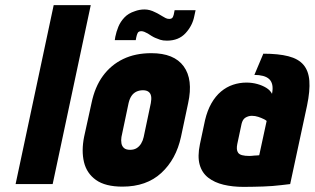

<svg xmlns="http://www.w3.org/2000/svg" viewBox="-20 -720 1231 751"><path d="M41 0H186L335 -700H190Z M663 -680 661 -670Q660 -662 656.5 -654Q653 -646 642 -646Q634 -646 627.5 -649.5Q621 -653 616 -656Q607 -661 601.5 -664.5Q596 -668 587 -672Q566 -683 545.5 -683Q525 -683 507 -676Q482 -668 466.5 -651.5Q451 -635 443 -615.5Q435 -596 431 -576L429 -563H511L513 -574Q515 -584 518.5 -591Q522 -598 533 -598Q538 -598 544.5 -595.5Q551 -593 558 -589Q562 -586 572 -580Q582 -574 587 -572Q596 -568 606.5 -564.5Q617 -561 633 -561Q679 -561 706 -590.5Q733 -620 740 -657L745 -680ZM688 -185 716 -317Q736 -409 698.5 -460.5Q661 -512 572 -512Q509 -512 461.5 -489Q414 -466 382.5 -423Q351 -380 338 -317L309 -185Q298 -130 308.5 -86Q319 -42 355.5 -16Q392 10 459 10Q553 10 611 -43.5Q669 -97 688 -185ZM570 -317 542 -184Q539 -170 532 -158.5Q525 -147 514.5 -140.5Q504 -134 489 -134Q473 -134 465 -141Q457 -148 455 -159.5Q453 -171 455 -184L483 -317Q487 -334 494.5 -345Q502 -356 513.5 -361.5Q525 -367 539 -367Q553 -367 561 -361Q569 -355 571 -344Q573 -333 570 -317Z M1044 -353Q1037 -367 1021.5 -376.5Q1006 -386 986 -391.5Q966 -397 944 -397Q917 -397 891.5 -388.5Q866 -380 844.5 -362Q823 -344 807 -316Q791 -288 782 -250L762 -156Q752 -108 761 -76Q770 -44 794.5 -25Q819 -6 854.5 2.5Q890 11 933 11Q953 11 972 10.5Q991 10 1009.5 9.5Q1028 9 1046 7.5Q1064 6 1081 4Q1098 2 1115 0L1181 -307Q1193 -365 1190 -404Q1187 -443 1167 -466.5Q1147 -490 1108 -500Q1069 -510 1010 -510L975 -427Q994 -427 1009 -423Q1024 -419 1033 -410.5Q1042 -402 1045 -388Q1048 -374 1044 -353ZM1023 -247 994 -113Q994 -113 991.5 -112.5Q989 -112 984.5 -112Q980 -112 975 -111.5Q970 -111 965 -110.5Q960 -110 956 -110Q938 -110 927 -113Q916 -116 911.5 -122.5Q907 -129 906.5 -137.5Q906 -146 908 -156L925 -236Q927 -244 930.5 -250Q934 -256 939.5 -259.5Q945 -263 951.5 -265Q958 -267 965 -267Q978 -267 990 -263Q1002 -259 1011 -254.5Q1020 -250 1023 -247Z"/></svg>

Font: Advent Pro ExtraBold
Style: Italic
Weight: 800
Italic angle: -12°
Version: Version 3.000